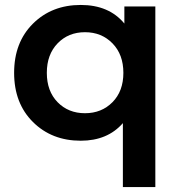

<svg xmlns="http://www.w3.org/2000/svg" viewBox="-20 -561 727 775"><path d="M306 7Q189 7 113 -68.5Q37 -144 37 -267Q37 -390 113 -465.5Q189 -541 306 -541Q420 -541 482 -466V-535H607V194H476V-64Q414 7 306 7ZM212.5 -386Q169 -341 169 -267Q169 -193 212.5 -148.5Q256 -104 323 -104Q390 -104 434 -148.5Q478 -193 478 -267Q478 -341 434 -386Q390 -431 323 -431Q256 -431 212.5 -386Z"/></svg>

Font: Belfius21
Style: Bold
Weight: 700
Designer: Montserrat's base design by Julieta Ulanovsky, modified by Coast SPRL for Belfius Bank NV.
Foundry: Montserrat's base design by Julieta Ulanovsky, modified by Coast SPRL for Belfius Bank NV.
Version: Version 2.000;FEAKit 1.0